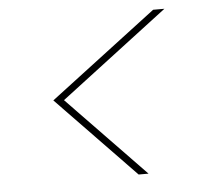

<svg xmlns="http://www.w3.org/2000/svg" viewBox="-41 -631 583 560"><g transform="rotate(-5 250.0 -350.5)"><path d="M460 -588 145 -348 372 -113H343L114 -350L427 -588Z"/></g></svg>

Font: DM Sans 11pt Thin
Style: Italic
Weight: 250
Italic angle: -10°
Version: Version 4.004;gftools[0.9.30]